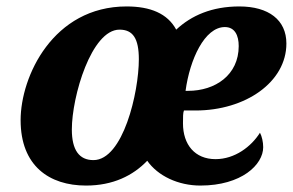

<svg xmlns="http://www.w3.org/2000/svg" viewBox="-20 -566 909 596"><path d="M247 10C331 10 393 -21 437 -67C470 -20 533 10 602 10C730 10 797 -55 797 -109C797 -125 793 -143 787 -154C760 -111 709 -72 649 -72C585 -72 548 -117 548 -183C548 -203 548 -216 551 -223H587C742 -223 869 -311 869 -431C869 -504 814 -546 723 -546C638 -546 574 -518 527 -474C500 -524 447 -546 373 -546C145 -546 44 -329 44 -193C44 -51 133 10 247 10ZM556 -284C569 -381 615 -482 678 -482C709 -482 721 -456 721 -423C721 -333 648 -284 564 -284ZM270 -69C226 -69 203 -100 203 -164C203 -267 264 -474 351 -474C393 -474 411 -446 411 -382C411 -279 362 -69 270 -69Z"/></svg>

Font: Noto Serif SemiCondensed Extra
Style: Italic
Weight: 800
Width: 4
Italic angle: -12°
Designer: Monotype Design Team
Foundry: Monotype Imaging Inc.
Version: Version 1.901